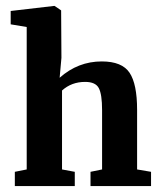

<svg xmlns="http://www.w3.org/2000/svg" viewBox="-20 -627 542 647"><path d="M30 0V-48L70 -56V-536L16 -545V-590L162 -607H164L186 -592L187 -432L181 -365Q243 -420 323 -420Q391 -420 416.5 -382Q442 -344 442 -257V-56L489 -48V0H285V-48L324 -56V-256Q324 -309 313 -330Q302 -351 267 -351Q221 -351 189 -322V-56L232 -48V0Z"/></svg>

Font: Aikya
Style: Bold
Weight: 700
Designer: Neelakash Kshetrimayum (Latin subset based on Merriweather by Eben Sorkin)
Foundry: Brand New Type
Version: Version 1.00 b005